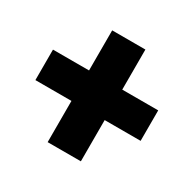

<svg xmlns="http://www.w3.org/2000/svg" viewBox="-121 -715 776 770"><g transform="rotate(30 267.0 -330.0)"><path d="M342.8 -403.3H509.3V-262.2H342.8V-71.3H189V-262.2H22V-403.3H189V-588.9H342.8Z"/></g></svg>

Font: Vazir Black FD
Style: Black-FD
Weight: 900
Designer: Saber Rastikerdar
Foundry: Saber Rastikerdar
Version: Version 30.0.0